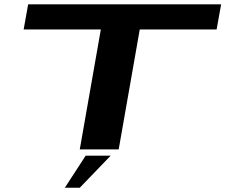

<svg xmlns="http://www.w3.org/2000/svg" viewBox="-20 -695 1064 893"><path d="M351 0 449 -558H90L111 -675H1008.5L987.5 -558H630L532 0ZM281.6 178.1 378.5 29H494.8L351.1 178.1Z"/></svg>

Font: Anybody UltraExpanded SemiBold
Style: Italic
Weight: 600
Width: 9
Italic angle: -10°
Designer: Tyler Finck
Foundry: Etcetera Type Company
Version: Version 1.010; ttfautohint (v1.8.3) -l 8 -r 50 -G 200 -x 14 